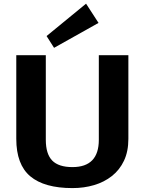

<svg xmlns="http://www.w3.org/2000/svg" viewBox="-20 -995 773 1026"><path d="M367.2 10.1Q216.9 10.1 141.9 -52.8Q67 -115.7 67 -253.2V-700H224.8V-248Q224.8 -172.2 259 -137.1Q293.3 -102.1 367.2 -102.1Q508.1 -102.1 508.1 -248V-700H666V-253.2Q666 -185.9 642.7 -136.5Q619.5 -87.1 578.2 -54.5Q536.9 -21.9 482.9 -5.9Q428.8 10.1 367.2 10.1ZM506.5 -872.6 268.9 -739.4 228.9 -802.4 439.9 -975.4Z"/></svg>

Font: Pathway Extreme 8pt Thin
Style: Regular
Weight: 100
Version: Version 1.001;gftools[0.9.26]